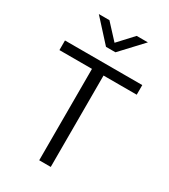

<svg xmlns="http://www.w3.org/2000/svg" viewBox="-205 -941 911 1037"><g transform="rotate(30 250.5 -422.5)"><path d="M492 -630V-570H285V0H213V-570H10V-630ZM97 -845H163L248 -753L333 -845H403L278 -711H219Z"/></g></svg>

Font: Mukta Malar Light
Style: Regular
Weight: 300
Designer: Aadarsh Rajan, Girish Dalvi, Yashodeep Gholap
Foundry: Ek Type
Version: Version 2.538;PS 1.000;hotconv 16.6.51;makeotf.lib2.5.65220;